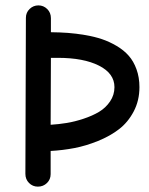

<svg xmlns="http://www.w3.org/2000/svg" viewBox="-20 -694 558 720"><path d="M122.1 5.9Q102.5 5.9 88.9 -7.8Q75.2 -21.5 75.2 -42L77.1 -627Q77.1 -647 91.1 -660.4Q105 -673.8 124 -673.8Q143.1 -673.8 157 -660.2Q170.9 -646.5 170.9 -626V-573.2Q205.1 -572.8 235.1 -570.6Q265.1 -568.4 299.8 -562.5Q334.5 -556.6 362.5 -547.1Q390.6 -537.6 417.5 -521.7Q444.3 -505.9 462.6 -485.1Q481 -464.4 491.9 -434.1Q502.9 -403.8 502.9 -367.2Q502.9 -316.9 481.4 -276.1Q460 -235.4 426.3 -209.5Q392.6 -183.6 347.4 -165.3Q302.2 -147 258.8 -138.7Q215.3 -130.4 169.9 -127.9V-41Q169.9 -21 156 -7.6Q142.1 5.9 122.1 5.9ZM169.9 -226.1Q200.2 -228 230.2 -232.9Q260.3 -237.8 293.5 -248.8Q326.7 -259.8 351.6 -274.7Q376.5 -289.6 392.8 -313.7Q409.2 -337.9 409.2 -367.2Q409.2 -418.5 351.3 -447.8Q293.5 -477.1 196.8 -477.1H170.9Z"/></svg>

Font: Comic Neue
Style: Bold
Weight: 700
Designer: Craig Rozynski
Foundry: Craig Rozynski
Version: Version 2.003;hotconv 1.0.109;makeotfexe 2.5.65596